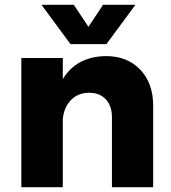

<svg xmlns="http://www.w3.org/2000/svg" viewBox="-20 -781 713 801"><path d="M69 0V-539H242V-451Q299 -545 422 -547Q511 -547 565 -490.5Q619 -434 619 -340V0H447V-292Q447 -339 421.5 -366.5Q396 -394 352 -394Q306 -394 276.5 -364Q247 -334 242 -285V0ZM153 -761H288L349 -669L410 -761H545L424 -597H274Z"/></svg>

Font: Trueno
Style: Bd
Weight: 700
Designer: Julieta Ulanovsky
Foundry: Julieta Ulanovsky
Version: Version 3.001b